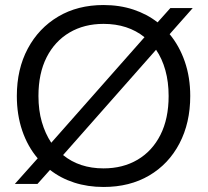

<svg xmlns="http://www.w3.org/2000/svg" viewBox="-20 -732 826 764"><path d="M39 0 130 -102Q90 -149 68.5 -212Q47 -275 47 -350Q47 -457 90.5 -538.5Q134 -620 211.5 -666Q289 -712 392 -712Q456 -712 510.5 -694Q565 -676 607 -643L658 -700H747L655 -596Q694 -549 715.5 -486.5Q737 -424 737 -350Q737 -243 694 -161Q651 -79 573.5 -33.5Q496 12 392 12Q329 12 275 -5.5Q221 -23 179 -56L129 0ZM133 -350Q133 -293 146.5 -246.5Q160 -200 184 -164L555 -584Q489 -637 392 -637Q315 -637 256.5 -602.5Q198 -568 165.5 -504Q133 -440 133 -350ZM392 -62Q469 -62 527.5 -96.5Q586 -131 618.5 -195.5Q651 -260 651 -350Q651 -406 638 -452.5Q625 -499 601 -534L231 -115Q296 -62 392 -62Z"/></svg>

Font: Firefly Display
Style: Regular
Weight: 400
Designer: Colophon Foundry, Jonny Pinhorn
Foundry: Colophon Foundry
Version: Version 1.200; ttfautohint (v1.8.3)